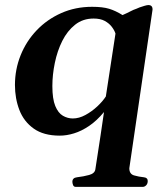

<svg xmlns="http://www.w3.org/2000/svg" viewBox="-20 -522 661 759"><path d="M279.8 216.8Q271.5 216.8 268.8 209.5Q266.1 202.1 266.1 196.8Q266.1 180.7 284.7 178.7Q310.1 175.8 332.3 169.7Q354.5 163.6 356.9 147.5L377.4 14.2L391.1 -79.1Q362.3 -44.4 332.3 -24.2Q302.2 -3.9 272.9 5.1Q243.7 14.2 216.3 14.2Q152.3 14.2 113.3 -13.7Q74.2 -41.5 56.6 -87.2Q39.1 -132.8 39.1 -186Q39.1 -247.6 61.5 -303.5Q84 -359.4 125 -402.3Q166 -445.3 221.9 -470.2Q277.8 -495.1 344.2 -495.1Q385.7 -495.1 411.4 -487.3Q437 -479.5 464.4 -462.4Q483.4 -470.7 495.8 -477.3Q508.3 -483.9 519 -487.3Q522.5 -489.3 531.7 -492.7Q541 -496.1 551.3 -499Q561.5 -502 566.4 -502Q583.5 -502 583 -483.9L491.2 143.1Q491.2 166 510 171.4Q528.8 176.8 548.3 178.7Q564 180.2 564 193.4Q564 204.1 557.9 210.4Q551.8 216.8 543.9 216.8ZM267.6 -53.7Q292.5 -53.7 317.6 -67.4Q342.8 -81.1 364.3 -101.1Q385.7 -121.1 398.4 -140.6L436.5 -389.2Q432.6 -401.9 422.1 -415.8Q411.6 -429.7 394.3 -439.2Q377 -448.7 350.1 -448.7Q307.6 -448.7 276.9 -424.3Q246.1 -399.9 226.3 -360.4Q206.5 -320.8 196.8 -273.7Q187 -226.6 187 -181.6Q187 -130.9 198.5 -103Q210 -75.2 228.5 -64.5Q247.1 -53.7 267.6 -53.7Z"/></svg>

Font: Gelasio SemiBold
Style: Italic
Weight: 600
Italic angle: -8.5°
Designer: Eben Sorkin
Foundry: Eben Sorkin
Version: Version 1.008